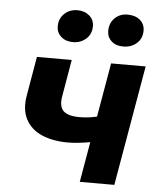

<svg xmlns="http://www.w3.org/2000/svg" viewBox="-53 -782 689 827"><g transform="rotate(5 292.0 -368.0)"><path d="M63.4 -353.4 92 -520H242.6L215.2 -360.2Q207.6 -315.4 227.8 -296.5Q248 -277.6 297.6 -277.6Q321 -277.6 344.2 -281Q367.4 -284.4 389 -291.2L370.4 -177.4Q362 -175.8 356 -174.8Q329.8 -170.2 304.9 -167.3Q280 -164.4 256.2 -164.4Q192.6 -164.4 145 -184.5Q97.4 -204.6 74.6 -247.1Q51.8 -289.6 63.4 -353.4ZM412.8 -520H562.2L472.2 0H322.8ZM169.8 -658.8Q169.8 -692.4 192.3 -714Q214.8 -735.6 249 -735.6Q280 -735.6 300.4 -717.9Q320.8 -700.2 320.8 -672.6Q320.8 -638.6 297.4 -617.8Q274 -597 241 -597Q209.2 -597 189.5 -614.6Q169.8 -632.2 169.8 -658.8ZM388.2 -658.8Q388.2 -692.4 410.1 -714Q432 -735.6 465.6 -735.6Q499 -735.6 519.4 -718.2Q539.8 -700.8 539.8 -672.6Q539.8 -638.6 516.4 -617.8Q493 -597 458.2 -597Q426.4 -597 407.3 -614.3Q388.2 -631.6 388.2 -658.8Z"/></g></svg>

Font: Fixel Italic Variable Display Thin
Style: Italic
Weight: 100
Italic angle: -10°
Designer: AlfaBravo + MacPaw
Foundry: Kyrylo Tkachov, Marchela Mozhyna, Serhii Makarenko, Maria Weinstein, Zakhar Kryvoshyya
Version: Version 1.210;Glyphs 3.2 (3217)